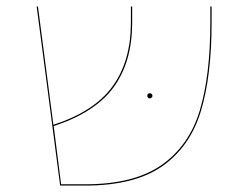

<svg xmlns="http://www.w3.org/2000/svg" viewBox="-20 -577 757 597"><path d="M638 -557V-508Q638 -341 604.5 -231Q571 -121 485 -60.5Q399 0 245 0H167L94 -557H98L146 -189Q273 -230 330 -308.5Q387 -387 387 -507V-557H391V-507Q391 -385 333.5 -306Q276 -227 147 -185L170 -4H245Q397 -4 482.5 -64Q568 -124 601 -233Q634 -342 634 -508V-557ZM438 -279Q438 -287 446 -287Q449 -287 451.5 -285Q454 -283 454 -279Q454 -276 451.5 -273.5Q449 -271 446 -271Q442 -271 440 -273.5Q438 -276 438 -279Z"/></svg>

Font: FiraGO Four
Style: Regular
Weight: 100
Designer: bBox Type
Foundry: bBox Type GmbH
Version: Version 1.001